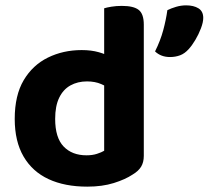

<svg xmlns="http://www.w3.org/2000/svg" viewBox="-20 -682 779 717"><path d="M369 -119V-420H517V-100Q517 -76 507 -59.5Q497 -43 475 -30Q448 -12 405 1.5Q362 15 306 15Q222 15 161.5 -13Q101 -41 68 -97.5Q35 -154 35 -238Q35 -326 68.5 -382.5Q102 -439 159 -467Q216 -495 285 -495Q321 -495 349 -487Q377 -479 395 -468V-346Q381 -358 358 -368Q335 -378 305 -378Q270 -378 243 -363Q216 -348 201 -317Q186 -286 186 -238Q186 -168 217.5 -135Q249 -102 303 -102Q325 -102 342 -107.5Q359 -113 369 -119ZM517 -391 369 -390V-651Q378 -654 396 -657Q414 -660 435 -660Q479 -660 498 -645Q517 -630 517 -590ZM685 -499Q670 -482 652.5 -475.5Q635 -469 615 -469Q581 -469 559 -490Q579 -530 589.5 -569Q600 -608 605 -644Q619 -651 637.5 -656.5Q656 -662 675 -662Q703 -662 721 -651Q739 -640 739 -615Q739 -599 730.5 -576.5Q722 -554 709.5 -533Q697 -512 685 -499Z"/></svg>

Font: Baloo Bhaijaan 2
Style: Bold
Weight: 700
Designer: Sanskriti Dholi, Noopur Datye and Ek Type
Foundry: Ek Type
Version: Version 1.701